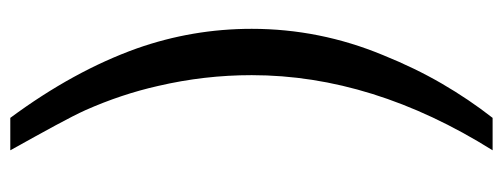

<svg xmlns="http://www.w3.org/2000/svg" viewBox="-322 -553 977 373"><g transform="rotate(-90 166.5 -366.5)"><path d="M124 102H61Q207 -131 207 -366Q207 -458 186 -548Q170 -619 139 -689Q129 -711 109.5 -747Q90 -783 61 -835H124Q215 -712 259 -589Q297 -481 297 -366Q297 -234 246 -111Q221 -49 190.5 3.5Q160 56 124 102Z"/></g></svg>

Font: Kanalisirung
Style: Regular
Weight: 500
Designer: Peter Wiegel
Foundry: Peter Wiegel
Version: 1.000